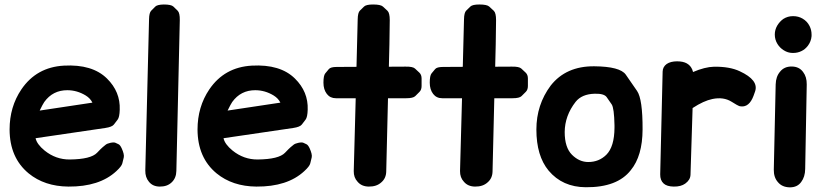

<svg xmlns="http://www.w3.org/2000/svg" viewBox="-20 -806 3661 851"><path d="M446.8 -238.8Q476.6 -243.2 484.9 -254.2Q493.2 -265.1 501.5 -275.9Q509.8 -286.6 510.7 -319.8Q513.7 -399.4 454.1 -458Q389.2 -522 263.2 -515.1Q141.6 -508.3 74.7 -409.7Q22.5 -332.5 22.5 -231.9Q22.9 -106.9 106.9 -37.6Q177.2 20 283.2 21Q420.9 22 495.6 -47.4Q519 -68.8 522.2 -82Q525.4 -95.2 528.6 -108.4Q531.7 -121.6 519 -149.4Q512.2 -163.6 505.4 -166.7Q498.5 -169.9 491.7 -173.1Q484.9 -176.3 469.2 -172.9Q455.1 -169.9 448.5 -164.6Q441.9 -159.2 435.1 -153.6Q428.2 -147.9 410.2 -128.9Q382.8 -100.1 289.1 -99.1Q227.5 -98.6 177.7 -138.7Q143.6 -166.5 137.7 -193.4ZM176.3 -354Q213.9 -406.2 278.3 -406.2Q321.3 -406.2 359.9 -382.8Q380.4 -370.1 389.6 -351.1L155.8 -315.9Q169.9 -344.7 176.3 -354Z M706.1 -786.1Q676.8 -785.6 668 -776.6Q659.2 -767.6 650.1 -758.5Q641.1 -749.5 640.6 -720.2L624 -50.3Q623.5 -20 640.1 -0.5Q656.7 20.5 687.5 21Q721.2 21.5 741.2 2Q761.2 -17.1 761.7 -48.8L776.9 -716.8Q777.3 -748.5 767.8 -758.1Q758.3 -767.6 748.5 -776.9Q738.8 -786.1 706.1 -786.1Z M1279.8 -238.8Q1309.6 -243.2 1317.9 -254.2Q1326.2 -265.1 1334.5 -275.9Q1342.8 -286.6 1343.8 -319.8Q1346.7 -399.4 1287.1 -458Q1222.2 -522 1096.2 -515.1Q974.6 -508.3 907.7 -409.7Q855.5 -332.5 855.5 -231.9Q856 -106.9 939.9 -37.6Q1010.3 20 1116.2 21Q1253.9 22 1328.6 -47.4Q1352.1 -68.8 1355.2 -82Q1358.4 -95.2 1361.6 -108.4Q1364.7 -121.6 1352.1 -149.4Q1345.2 -163.6 1338.4 -166.7Q1331.5 -169.9 1324.7 -173.1Q1317.9 -176.3 1302.2 -172.9Q1288.1 -169.9 1281.5 -164.6Q1274.9 -159.2 1268.1 -153.6Q1261.2 -147.9 1243.2 -128.9Q1215.8 -100.1 1122.1 -99.1Q1060.5 -98.6 1010.7 -138.7Q976.6 -166.5 970.7 -193.4ZM1009.3 -354Q1046.9 -406.2 1111.3 -406.2Q1154.3 -406.2 1192.9 -382.8Q1213.4 -370.1 1222.7 -351.1L988.8 -315.9Q1002.9 -344.7 1009.3 -354Z M1633.8 -786.1Q1603 -786.1 1593.8 -777.1Q1584.5 -768.1 1575.2 -759Q1565.9 -750 1565.4 -720.2L1560.1 -509.8Q1512.7 -509.3 1472.7 -509.3Q1445.3 -509.3 1437.5 -499.8Q1429.7 -490.2 1421.6 -480.7Q1413.6 -471.2 1413.6 -439.5Q1413.6 -409.2 1428.7 -389.6Q1443.4 -370.6 1468.8 -370.6H1556.6L1547.9 -47.9Q1547.4 -19 1564.9 -0.5Q1582.5 20.5 1614.3 21Q1649.4 21.5 1670.4 2Q1691.4 -16.1 1691.9 -46.4L1699.7 -370.6H1780.8Q1811 -370.6 1820.6 -380.1Q1830.1 -389.6 1839.4 -398.9Q1848.6 -408.2 1848.6 -424.8Q1848.6 -441.4 1848.6 -458Q1848.6 -474.6 1838.9 -483.9Q1829.1 -493.2 1819.3 -502.2Q1809.6 -511.2 1777.8 -510.7L1703.6 -510.3Q1706.5 -605 1707.5 -716.8Q1707.5 -748.5 1697.5 -758.1Q1687.5 -767.6 1677.2 -776.9Q1667 -786.1 1633.8 -786.1Z M2105 -786.1Q2074.2 -786.1 2064.9 -777.1Q2055.7 -768.1 2046.4 -759Q2037.1 -750 2036.6 -720.2L2031.2 -509.8Q1983.9 -509.3 1943.8 -509.3Q1916.5 -509.3 1908.7 -499.8Q1900.9 -490.2 1892.8 -480.7Q1884.8 -471.2 1884.8 -439.5Q1884.8 -409.2 1899.9 -389.6Q1914.6 -370.6 1939.9 -370.6H2027.8L2019 -47.9Q2018.6 -19 2036.1 -0.5Q2053.7 20.5 2085.4 21Q2120.6 21.5 2141.6 2Q2162.6 -16.1 2163.1 -46.4L2170.9 -370.6H2252Q2282.2 -370.6 2291.7 -380.1Q2301.3 -389.6 2310.5 -398.9Q2319.8 -408.2 2319.8 -424.8Q2319.8 -441.4 2319.8 -458Q2319.8 -474.6 2310.1 -483.9Q2300.3 -493.2 2290.5 -502.2Q2280.8 -511.2 2249 -510.7L2174.8 -510.3Q2177.7 -605 2178.7 -716.8Q2178.7 -748.5 2168.7 -758.1Q2158.7 -767.6 2148.4 -776.9Q2138.2 -786.1 2105 -786.1Z M2616.2 -390.6Q2657.7 -391.6 2668.9 -375.5Q2680.2 -359.4 2691.2 -343.3Q2702.1 -327.1 2703.6 -251Q2703.6 -245.6 2703.6 -239.7Q2703.1 -155.8 2667.5 -120.1Q2634.8 -87.9 2587.4 -87.9Q2547.4 -87.9 2515.1 -120.1Q2482.9 -152.3 2482.9 -220.7Q2483.4 -293 2531.2 -354.5Q2558.6 -389.2 2616.2 -390.6ZM2420.9 -426.8Q2357.4 -341.8 2357.4 -231.9Q2357.4 -115.2 2411.6 -49.8Q2473.1 23.4 2576.7 23.9Q2716.3 24.9 2775.9 -51.8Q2827.6 -114.7 2828.1 -231.9Q2828.6 -366.7 2803.7 -402.8Q2778.8 -439 2753.7 -475.1Q2728.5 -511.2 2613.8 -512.2Q2488.8 -513.2 2420.9 -426.8Z M2981 -534.2Q2952.6 -534.2 2935.1 -522.5Q2917.5 -509.8 2917 -488.8L2906.2 -33.2Q2905.8 -6.8 2921.4 7.3Q2935.5 20.5 2966.3 21Q2998 21.5 3017.1 7.8Q3039.6 -8.3 3040.5 -31.2L3049.8 -327.1Q3099.1 -359.4 3137.7 -367.2Q3187 -377.4 3222.7 -355Q3250 -337.9 3256.3 -335.9Q3273.4 -331.1 3288.6 -338.9Q3304.2 -347.2 3314.9 -369.6Q3318.8 -377 3326.7 -400.4Q3344.2 -450.7 3258.8 -490.2Q3214.4 -511.2 3145 -510.3Q3104 -509.3 3051.8 -486.8Q3045.9 -512.7 3024.4 -524.9Q3007.8 -534.2 2981 -534.2Z M3437.5 -488.3Q3418.9 -466.8 3418 -431.6L3409.7 -54.2Q3409.2 -20 3427.7 1Q3446.3 23.9 3481 24.4Q3514.2 24.4 3531.2 0.5Q3548.3 -22 3548.8 -57.1L3555.7 -431.6Q3556.2 -465.3 3539.6 -486.8Q3522.5 -510.7 3489.7 -511.2Q3456.1 -511.7 3437.5 -488.3ZM3494.1 -734.4Q3471.7 -734.4 3452.1 -722.2Q3435.5 -710.4 3424.8 -692.4Q3414.1 -673.8 3414.1 -652.8Q3414.1 -630.4 3425.8 -611.3Q3436.5 -593.8 3454.1 -583Q3471.7 -571.8 3492.2 -571.3H3495.1Q3515.6 -571.3 3532.2 -579.6Q3548.3 -586.9 3561 -603.5Q3575.2 -622.6 3577.1 -646V-647V-652.8Q3577.1 -672.9 3568.4 -690.4Q3557.6 -711.9 3537.1 -723.6Q3518.6 -734.4 3496.1 -734.4Z"/></svg>

Font: Comic Relief
Style: Bold
Weight: 700
Designer: Jeff Davis
Foundry: Loudifier
Version: Version 1.200; ttfautohint (v1.8.4.7-5d5b)